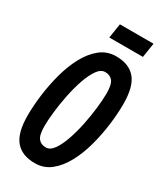

<svg xmlns="http://www.w3.org/2000/svg" viewBox="-217 -946 873 1034"><g transform="rotate(30 219.5 -429.5)"><path d="M184 9Q104 9 63.5 -39Q23 -87 23 -195Q23 -255 32 -325Q41 -395 59.5 -463Q78 -531 108 -586.5Q138 -642 180 -675.5Q222 -709 278 -709Q358 -709 398.5 -661Q439 -613 439 -505Q439 -445 430 -375Q421 -305 402.5 -237Q384 -169 354 -113.5Q324 -58 282 -24.5Q240 9 184 9ZM193 -94Q220 -94 241.5 -124.5Q263 -155 280 -204Q297 -253 308.5 -309.5Q320 -366 326 -419Q332 -472 332 -509Q332 -565 315.5 -585.5Q299 -606 269 -606Q242 -606 220.5 -575.5Q199 -545 182 -496Q165 -447 153.5 -390.5Q142 -334 136 -281Q130 -228 130 -191Q130 -135 146.5 -114.5Q163 -94 193 -94ZM194 -778 208 -868H417L403 -778Z"/></g></svg>

Font: Georama Condensed SemiBold
Style: Italic
Weight: 600
Width: 3
Italic angle: -9°
Designer: Jean-Baptiste Levee
Foundry: Production Type
Version: Version 1.000